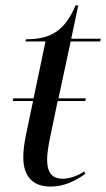

<svg xmlns="http://www.w3.org/2000/svg" viewBox="-20 -679 392 709"><path d="M167 10C216 10 257 -10 295 -37L291 -46C268 -30 237 -19 212 -19C173 -19 154 -40 154 -91C154 -111 158 -139 167 -181L193 -306H295L297 -316H196L241 -526H350L352 -536H243L269 -659H259C219 -564 166 -534 76 -534L74 -526H148L104 -316H29L27 -306H102L78 -191C70 -155 66 -124 66 -98C66 -28 101 10 167 10Z"/></svg>

Font: Noto Serif Display SemiCondensed
Style: Italic
Weight: 400
Width: 4
Italic angle: -12°
Designer: Monotype Design Team
Foundry: Monotype Imaging Inc.
Version: Version 2.009